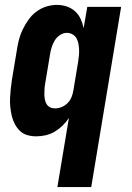

<svg xmlns="http://www.w3.org/2000/svg" viewBox="-20 -548 540 783"><path d="M214 215 261 -67Q250 -50 235 -35.5Q220 -21 203 -11Q186 -1 166.5 3.5Q147 8 128 8Q109 8 91.5 3Q74 -2 61.5 -14Q49 -26 40.5 -42Q32 -58 28 -75.5Q24 -93 22 -111.5Q20 -130 21 -149Q22 -168 24 -187Q26 -206 29 -225L49 -345Q52 -366 57.5 -387Q63 -408 73 -428.5Q83 -449 96.5 -468Q110 -487 129 -501Q148 -515 169.5 -521.5Q191 -528 212 -528Q233 -528 252.5 -521.5Q272 -515 286.5 -501.5Q301 -488 309 -470.5Q317 -453 321 -433L336 -520H474L352 215ZM204 -106Q218 -106 231.5 -111.5Q245 -117 255.5 -127.5Q266 -138 271.5 -151.5Q277 -165 279 -178L299 -298Q301 -311 302 -323Q303 -335 302.5 -347Q302 -359 299.5 -371Q297 -383 291.5 -392.5Q286 -402 275.5 -408Q265 -414 253 -414Q238 -414 224.5 -405Q211 -396 203 -382.5Q195 -369 190.5 -354.5Q186 -340 184 -326L164 -206Q162 -195 161.5 -184.5Q161 -174 161 -163.5Q161 -153 163 -142.5Q165 -132 170 -123.5Q175 -115 184 -110.5Q193 -106 204 -106Z"/></svg>

Font: Iosevka Curly Heavy
Style: Italic
Weight: 900
Italic angle: -9°
Monospace: yes
Designer: Belleve Invis
Foundry: Belleve Invis
Version: Version 22.1.2; ttfautohint (v1.8.4)